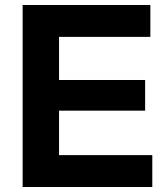

<svg xmlns="http://www.w3.org/2000/svg" viewBox="-20 -750 669 770"><path d="M583 -730V-602.1H216.8V-429.2H562V-306.2H216.8V-127.9H590.8V0H70.8V-730Z"/></svg>

Font: Nacelle Bold
Style: Regular
Weight: 700
Designer: Sora Sagano
Foundry: Sora Sagano
Version: Version 1.000;FEAKit 1.0